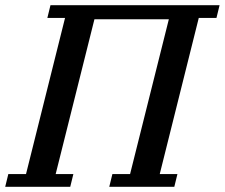

<svg xmlns="http://www.w3.org/2000/svg" viewBox="-46 -718 864 738"><path d="M-14 -49H54L204 -649H136L148 -698H798L786 -649H718L568 -49H636L624 0H374L386 -49H454L603 -644H317L168 -49H236L224 0H-26Z"/></svg>

Font: IBM Plex Serif Medium
Style: Italic
Weight: 500
Italic angle: -14°
Designer: Mike Abbink, Paul van der Laan, Pieter van Rosmalen
Foundry: Bold Monday
Version: Version 2.5